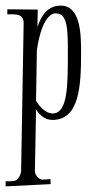

<svg xmlns="http://www.w3.org/2000/svg" viewBox="-32 -567 330 682"><path d="M102 -533 -6 -534V-516C19 -516 52 -521 52 -485L43 41C42 54 32 75 16 76C7 77 -3 77 -12 77V95L148 87L147 69C138 70 128 71 119 71C104 71 91 53 92 39L96 -178C110 -157 129 -141 154 -141C249 -141 256 -259 256 -377C256 -441 256 -547 184 -547C145 -547 118 -523 101 -471ZM168 -520V-519C209 -519 209 -457 209 -380C209 -264 209 -164 155 -164C130 -164 108 -189 96 -209L99 -388C105 -433 124 -520 168 -520Z"/></svg>

Font: Bigelow Rules
Style: Regular
Weight: 400
Designer: Astigmatic (AOETI)
Foundry: Astigmatic (AOETI)
Version: Version 1.000